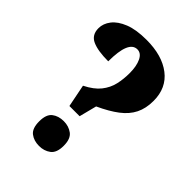

<svg xmlns="http://www.w3.org/2000/svg" viewBox="-213 -823 930 930"><g transform="rotate(45 251.5 -358.0)"><path d="M172 -349Q222 -374 247 -405.5Q272 -437 280.5 -474Q289 -511 289 -552Q289 -600 274.5 -630Q260 -660 234 -660Q175 -660 175 -519Q104 -519 66 -536Q28 -553 28 -599Q28 -631 50 -659.5Q72 -688 117 -706Q162 -724 233 -724Q340 -724 403 -675.5Q466 -627 466 -539Q466 -487 447 -449Q428 -411 388.5 -381Q349 -351 288 -323L265 -233H195ZM228 8Q192 8 168 -10.5Q144 -29 144 -77Q144 -125 168 -143.5Q192 -162 228 -162Q262 -162 287 -143.5Q312 -125 312 -77Q312 -29 287 -10.5Q262 8 228 8Z"/></g></svg>

Font: Noto Serif Condensed Black
Style: Regular
Weight: 900
Width: 3
Designer: Monotype Design Team
Foundry: Monotype Imaging Inc.
Version: Version 2.015; ttfautohint (v1.8.4.7-5d5b)